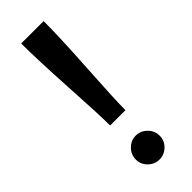

<svg xmlns="http://www.w3.org/2000/svg" viewBox="-235 -711 745 745"><g transform="rotate(-45 137.5 -339.0)"><path d="M76 -688H199Q199 -599 189 -437.5Q179 -276 179 -219H95Q95 -276 85.5 -437.5Q76 -599 76 -688ZM137 10Q111 10 91.5 -9Q72 -28 72 -55Q72 -82 91.5 -101.5Q111 -121 137 -121Q164 -121 183.5 -101.5Q203 -82 203 -55Q203 -28 183.5 -9Q164 10 137 10Z"/></g></svg>

Font: Roundo Medium
Style: Regular
Weight: 500
Designer: Namrata Goyal (Gurmukhi), Shiva Nallaperumal (Latin)
Foundry: Indian Type Foundry
Version: Version 1.000;PS 1.0;hotconv 1.0.88;makeotf.lib2.5.647800